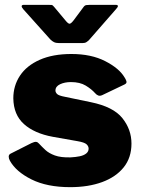

<svg xmlns="http://www.w3.org/2000/svg" viewBox="-20 -763 581 793"><path d="M373 -378Q358 -395 334 -409.5Q310 -424 273 -424Q247 -424 228 -415Q209 -406 209 -389Q209 -382 215.5 -375Q222 -368 249 -363L355 -341Q448 -322 485.5 -275Q523 -228 523 -170Q523 -112 491 -72Q459 -32 402 -11Q345 10 270 10Q174 10 110 -22Q46 -54 21 -99Q16 -108 16 -116Q16 -124 23 -128L110 -172Q123 -178 129.5 -177Q136 -176 141 -170Q153 -157 167.5 -143.5Q182 -130 206.5 -121Q231 -112 271 -113Q292 -114 309 -117.5Q326 -121 336 -129Q346 -137 346 -149Q346 -159 337.5 -167Q329 -175 300 -180L198 -198Q122 -212 79 -250.5Q36 -289 35 -357Q35 -409 62.5 -450.5Q90 -492 144 -516Q198 -540 275 -540Q357 -540 414.5 -510.5Q472 -481 494 -444Q499 -437 502 -428Q505 -419 494 -414L402 -370Q393 -366 386 -368.5Q379 -371 373 -378ZM325 -734Q330 -741 336.5 -742Q343 -743 352 -743H457Q476 -743 459 -725L348 -598Q343 -593 337 -589Q331 -585 320 -585H225Q211 -585 203 -589Q195 -593 188 -600L76 -725Q69 -733 69.5 -738Q70 -743 79 -743H178Q188 -743 193 -742.5Q198 -742 204 -734L250 -679Q262 -664 268 -665Q274 -666 284 -679Z"/></svg>

Font: Libre Franklin Black
Style: Regular
Weight: 900
Designer: Pablo Impallari, Rodrigo Fuenzalida, Nhung Nguyen
Foundry: Impallari Type
Version: Version 3.000